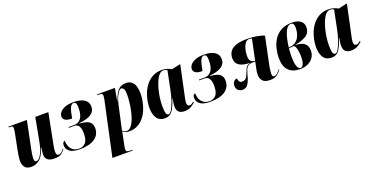

<svg xmlns="http://www.w3.org/2000/svg" viewBox="-27 -1300 4451 2293"><g transform="rotate(-20 2198.0 -153.0)"><path d="M468 10Q422 10 396.5 -3Q371 -16 361 -36Q351 -56 351 -77Q351 -88 353 -108Q355 -128 357 -145.5Q359 -163 360 -168H354Q327 -69 279 -30Q231 9 173 9Q112 9 89 -24.5Q66 -58 66 -104Q66 -127 70 -157Q74 -187 79 -212L124 -440Q129 -465 130 -477.5Q131 -490 131 -498Q131 -512 125.5 -519Q120 -526 97 -526H76L77 -536H311L236 -168Q230 -140 227.5 -114.5Q225 -89 225 -76Q225 -54 232 -44.5Q239 -35 251 -35Q275 -35 296 -62.5Q317 -90 334.5 -136.5Q352 -183 362 -238L418 -536H584L506 -138Q497 -92 497 -64Q497 -16 528 -16Q547 -16 564.5 -31Q582 -46 597 -68L602 -61Q580 -30 552 -10Q524 10 468 10Z M786 10Q704 10 662 -20Q620 -50 620 -99Q620 -126 631.5 -137Q643 -148 650 -149Q655 -72 690 -36Q725 0 780 0Q833 0 864.5 -35Q896 -70 896 -153Q896 -276 817 -276H749L751 -286H826Q874 -286 907.5 -327.5Q941 -369 941 -463Q941 -495 934 -515.5Q927 -536 904 -536Q875 -536 857.5 -496Q840 -456 825 -367Q767 -367 739.5 -384.5Q712 -402 712 -433Q712 -458 731.5 -484Q751 -510 793.5 -528Q836 -546 906 -546Q995 -546 1042.5 -514Q1090 -482 1090 -423Q1090 -304 887 -286L886 -281Q978 -274 1011.5 -246.5Q1045 -219 1045 -166Q1045 -83 978.5 -36.5Q912 10 786 10Z M1265 -452Q1270 -479 1270 -492Q1270 -509 1264.5 -517.5Q1259 -526 1230 -526H1203L1205 -536H1430L1402 -383H1407Q1431 -457 1467.5 -501.5Q1504 -546 1574 -546Q1628 -546 1661.5 -504.5Q1695 -463 1695 -365Q1695 -319 1685 -268Q1675 -217 1654.5 -167.5Q1634 -118 1601 -78Q1568 -38 1522.5 -14Q1477 10 1417 10Q1387 10 1368 2.5Q1349 -5 1333 -18Q1332 -7 1329.5 5.5Q1327 18 1324 35L1299 157Q1296 173 1295 181.5Q1294 190 1294 198Q1294 217 1305 223.5Q1316 230 1344 230H1373L1372 240H1116ZM1389 -4Q1418 -4 1442 -31Q1466 -58 1484.5 -102.5Q1503 -147 1515 -201Q1527 -255 1533.5 -310Q1540 -365 1540 -411Q1540 -464 1527.5 -484Q1515 -504 1498 -504Q1481 -504 1462.5 -479.5Q1444 -455 1428.5 -418.5Q1413 -382 1405 -345L1335 -29Q1355 -4 1389 -4Z M1872 10Q1799 10 1767 -40.5Q1735 -91 1735 -170Q1735 -214 1745 -265Q1755 -316 1776.5 -365.5Q1798 -415 1832.5 -456Q1867 -497 1915.5 -521.5Q1964 -546 2028 -546Q2066 -546 2098 -534.5Q2130 -523 2149 -512L2250 -535H2260L2186 -186Q2184 -175 2179 -154.5Q2174 -134 2170.5 -113Q2167 -92 2167 -77Q2167 -35 2200 -35Q2214 -35 2226.5 -42.5Q2239 -50 2252 -62L2257 -50Q2238 -33 2205 -11.5Q2172 10 2118 10Q2072 10 2047 -12.5Q2022 -35 2022 -86Q2022 -110 2026 -132Q2030 -154 2034 -182H2030Q1999 -83 1965 -36.5Q1931 10 1872 10ZM1926 -20Q1945 -20 1967 -57Q1989 -94 2010 -155Q2031 -216 2045 -288L2092 -520Q2080 -530 2068 -532.5Q2056 -535 2044 -535Q2014 -535 1989.5 -508Q1965 -481 1946 -437Q1927 -393 1913.5 -340.5Q1900 -288 1893.5 -235.5Q1887 -183 1887 -140Q1887 -76 1895.5 -48Q1904 -20 1926 -20Z M2443 10Q2361 10 2319 -20Q2277 -50 2277 -99Q2277 -126 2288.5 -137Q2300 -148 2307 -149Q2312 -72 2347 -36Q2382 0 2437 0Q2490 0 2521.5 -35Q2553 -70 2553 -153Q2553 -276 2474 -276H2406L2408 -286H2483Q2531 -286 2564.5 -327.5Q2598 -369 2598 -463Q2598 -495 2591 -515.5Q2584 -536 2561 -536Q2532 -536 2514.5 -496Q2497 -456 2482 -367Q2424 -367 2396.5 -384.5Q2369 -402 2369 -433Q2369 -458 2388.5 -484Q2408 -510 2450.5 -528Q2493 -546 2563 -546Q2652 -546 2699.5 -514Q2747 -482 2747 -423Q2747 -304 2544 -286L2543 -281Q2635 -274 2668.5 -246.5Q2702 -219 2702 -166Q2702 -83 2635.5 -36.5Q2569 10 2443 10Z M3207 10Q3140 10 3113 -21Q3086 -52 3086 -95Q3086 -113 3087.5 -130.5Q3089 -148 3093 -165L3113 -259H3093Q3064 -259 3042 -253.5Q3020 -248 3004 -226Q2988 -204 2975 -154Q2959 -90 2942 -55Q2925 -20 2905 -6.5Q2885 7 2857 7Q2826 7 2802.5 -12.5Q2779 -32 2779 -71Q2779 -104 2797.5 -124Q2816 -144 2838 -144Q2838 -128 2847.5 -107.5Q2857 -87 2884 -87Q2916 -87 2932 -103Q2948 -119 2961 -152Q2975 -189 2985.5 -212.5Q2996 -236 3012 -248.5Q3028 -261 3057 -265Q2963 -265 2915.5 -295Q2868 -325 2868 -389Q2868 -433 2889.5 -468.5Q2911 -504 2963.5 -525Q3016 -546 3109 -546Q3183 -546 3240 -535Q3297 -524 3328 -510L3253 -150Q3249 -129 3245.5 -103Q3242 -77 3242 -57Q3242 -34 3247 -25.5Q3252 -17 3265 -17Q3288 -17 3306 -33.5Q3324 -50 3345 -75L3350 -69Q3328 -39 3295.5 -14.5Q3263 10 3207 10ZM3107 -269H3115L3170 -532Q3150 -536 3132 -536Q3110 -536 3093 -518.5Q3076 -501 3065 -473.5Q3054 -446 3048.5 -414Q3043 -382 3043 -352Q3043 -309 3060.5 -289Q3078 -269 3107 -269Z M3586 10Q3494 10 3442.5 -41.5Q3391 -93 3391 -199Q3391 -259 3405.5 -320Q3420 -381 3453.5 -432.5Q3487 -484 3543 -515Q3599 -546 3682 -546Q3751 -546 3789 -517Q3827 -488 3827 -438Q3827 -365 3773.5 -331.5Q3720 -298 3620 -280Q3660 -280 3697 -270.5Q3734 -261 3758 -234Q3782 -207 3782 -154Q3782 -107 3757.5 -69.5Q3733 -32 3689 -11Q3645 10 3586 10ZM3562 -280Q3607 -286 3635 -306.5Q3663 -327 3678 -356Q3693 -385 3699 -415.5Q3705 -446 3705 -471Q3705 -500 3697 -518Q3689 -536 3664 -536Q3621 -536 3591 -469.5Q3561 -403 3546 -278ZM3596 -1Q3619 -1 3633.5 -33.5Q3648 -66 3648 -128Q3648 -162 3643 -194.5Q3638 -227 3628.5 -249.5Q3619 -272 3603 -276Q3591 -274 3576 -272Q3561 -270 3544 -268Q3543 -258 3542 -237.5Q3541 -217 3540 -198.5Q3539 -180 3539 -177Q3539 -103 3548 -65Q3557 -27 3570.5 -14Q3584 -1 3596 -1Z M3990 10Q3917 10 3885 -40.5Q3853 -91 3853 -170Q3853 -214 3863 -265Q3873 -316 3894.5 -365.5Q3916 -415 3950.5 -456Q3985 -497 4033.5 -521.5Q4082 -546 4146 -546Q4184 -546 4216 -534.5Q4248 -523 4267 -512L4368 -535H4378L4304 -186Q4302 -175 4297 -154.5Q4292 -134 4288.5 -113Q4285 -92 4285 -77Q4285 -35 4318 -35Q4332 -35 4344.5 -42.5Q4357 -50 4370 -62L4375 -50Q4356 -33 4323 -11.5Q4290 10 4236 10Q4190 10 4165 -12.5Q4140 -35 4140 -86Q4140 -110 4144 -132Q4148 -154 4152 -182H4148Q4117 -83 4083 -36.5Q4049 10 3990 10ZM4044 -20Q4063 -20 4085 -57Q4107 -94 4128 -155Q4149 -216 4163 -288L4210 -520Q4198 -530 4186 -532.5Q4174 -535 4162 -535Q4132 -535 4107.5 -508Q4083 -481 4064 -437Q4045 -393 4031.5 -340.5Q4018 -288 4011.5 -235.5Q4005 -183 4005 -140Q4005 -76 4013.5 -48Q4022 -20 4044 -20Z"/></g></svg>

Font: Noto Serif Display ExtraCondensed Black
Style: Italic
Weight: 900
Width: 2
Italic angle: -12°
Designer: Monotype Design Team
Foundry: Monotype Imaging Inc.
Version: Version 2.009